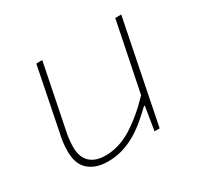

<svg xmlns="http://www.w3.org/2000/svg" viewBox="-110 -622 819 779"><g transform="rotate(-30 300.0 -233.0)"><path d="M193 12Q160 12 136.5 3Q113 -6 98 -21.5Q83 -37 76.5 -58Q70 -79 70 -104Q70 -128 72.5 -147.5Q75 -167 80 -188L138 -478H166L108 -190Q103 -167 100.5 -148Q98 -129 98 -108Q98 -63 123 -38.5Q148 -14 196 -14Q259 -14 319.5 -51.5Q380 -89 442 -154L508 -478H536L440 0H416L434 -110H430Q405 -86 379 -64Q353 -42 324 -25Q295 -8 262.5 2Q230 12 193 12Z"/></g></svg>

Font: Source Code Pro ExtraLight
Style: Italic
Weight: 200
Italic angle: -11°
Monospace: yes
Designer: Paul D. Hunt, Teo Tuominen
Foundry: Adobe Systems Incorporated
Version: Version 1.050;PS 1.000;hotconv 16.6.51;makeotf.lib2.5.65220